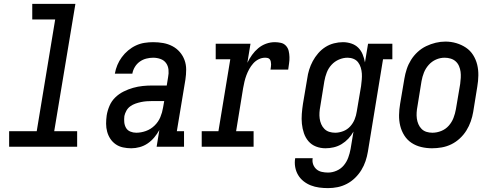

<svg xmlns="http://www.w3.org/2000/svg" viewBox="-20 -755 2540 988"><path d="M27 0V-80H169L264 -655H146V-735H368L259 -80H377V0Z M656 8H655Q655 8 655 8Q655 8 655 8Q634 8 613 3.5Q592 -1 575.5 -12.5Q559 -24 548 -40.5Q537 -57 531.5 -77Q526 -97 526 -118.5Q526 -140 529 -161Q533 -186 543.5 -210.5Q554 -235 573 -253.5Q592 -272 616 -284Q640 -296 665 -303Q690 -310 714.5 -312.5Q739 -315 764 -315H838L845 -358Q849 -377 847 -396.5Q845 -416 834.5 -430.5Q824 -445 806 -451.5Q788 -458 768 -458Q751 -458 733 -453.5Q715 -449 699.5 -438Q684 -427 674 -410.5Q664 -394 661 -376H571Q575 -399 584 -420.5Q593 -442 607 -461Q621 -480 639.5 -495.5Q658 -511 679.5 -521Q701 -531 723.5 -534.5Q746 -538 768 -538Q795 -538 820 -533.5Q845 -529 867 -517.5Q889 -506 905 -487.5Q921 -469 929.5 -446Q938 -423 938 -397Q938 -371 934 -345L890 -80H927V0H786L800 -86Q789 -66 774 -48Q759 -30 740 -17Q721 -4 699 2Q677 8 656 8ZM681 -72Q706 -72 731 -81Q756 -90 775.5 -109Q795 -128 805 -152Q815 -176 819 -201L825 -235H764Q750 -235 735.5 -234Q721 -233 706.5 -230Q692 -227 677.5 -222Q663 -217 650.5 -208Q638 -199 630.5 -185.5Q623 -172 620 -158Q618 -142 619.5 -126Q621 -110 628.5 -97Q636 -84 650.5 -78Q665 -72 681 -72Z M1018 0V-80H1104L1165 -450H1090V-530H1269L1253 -432Q1263 -453 1277 -472.5Q1291 -492 1309 -507Q1327 -522 1349 -530Q1371 -538 1394 -538Q1410 -538 1425.5 -534.5Q1441 -531 1451.5 -519.5Q1462 -508 1465.5 -493Q1469 -478 1469.5 -461.5Q1470 -445 1467.5 -429Q1465 -413 1463 -397H1372Q1373 -404 1374 -410.5Q1375 -417 1375 -424Q1375 -431 1373.5 -438Q1372 -445 1368 -450Q1364 -455 1357.5 -456.5Q1351 -458 1344 -458Q1327 -458 1311 -450Q1295 -442 1283 -428.5Q1271 -415 1262.5 -399.5Q1254 -384 1248 -368Q1242 -352 1238 -335Q1234 -318 1231 -301L1195 -80H1285V0Z M1668 213Q1645 213 1622.5 210Q1600 207 1579.5 199Q1559 191 1542 177.5Q1525 164 1514 145.5Q1503 127 1499 104.5Q1495 82 1499 59H1589Q1586 76 1591.5 91Q1597 106 1608.5 116Q1620 126 1636 129.5Q1652 133 1668 133Q1690 133 1712 123.5Q1734 114 1749 96Q1764 78 1772 56Q1780 34 1784 12L1799 -78Q1788 -58 1772.5 -41.5Q1757 -25 1738 -13.5Q1719 -2 1697.5 3Q1676 8 1655 8Q1629 8 1606 -1Q1583 -10 1567.5 -28Q1552 -46 1544 -69.5Q1536 -93 1533.5 -118Q1531 -143 1533 -169Q1535 -195 1539 -221L1561 -351Q1564 -374 1571 -396.5Q1578 -419 1589.5 -440.5Q1601 -462 1617.5 -481Q1634 -500 1654.5 -513Q1675 -526 1698.5 -532Q1722 -538 1745 -538Q1767 -538 1788 -531Q1809 -524 1823.5 -509.5Q1838 -495 1846 -475.5Q1854 -456 1858 -434L1874 -530H1999V-450H1951L1873 26Q1869 50 1861 74Q1853 98 1839.5 120Q1826 142 1807 160.5Q1788 179 1765 191Q1742 203 1717.5 208Q1693 213 1668 213ZM1705 -72Q1725 -72 1746 -80Q1767 -88 1782 -104.5Q1797 -121 1805 -141Q1813 -161 1816 -182L1838 -312Q1840 -328 1841.5 -344.5Q1843 -361 1842 -376.5Q1841 -392 1836.5 -407Q1832 -422 1823 -434Q1814 -446 1799.5 -452Q1785 -458 1769 -458Q1746 -458 1724 -448.5Q1702 -439 1686 -421.5Q1670 -404 1661.5 -382Q1653 -360 1649 -337L1628 -207Q1625 -192 1624 -176Q1623 -160 1625 -145Q1627 -130 1633 -116Q1639 -102 1649.5 -91.5Q1660 -81 1674.5 -76.5Q1689 -72 1705 -72Z M2203 8Q2175 8 2147.5 1.5Q2120 -5 2097.5 -20Q2075 -35 2060.5 -58Q2046 -81 2039.5 -107.5Q2033 -134 2033.5 -163Q2034 -192 2039 -221L2061 -351Q2065 -375 2073 -399.5Q2081 -424 2095 -446.5Q2109 -469 2129 -487.5Q2149 -506 2173 -517.5Q2197 -529 2222 -535Q2247 -541 2272 -541Q2301 -541 2328 -533Q2355 -525 2377.5 -510Q2400 -495 2414.5 -472Q2429 -449 2435.5 -422.5Q2442 -396 2441.5 -367Q2441 -338 2436 -309L2415 -179Q2411 -155 2402.5 -130.5Q2394 -106 2380 -83.5Q2366 -61 2346 -42.5Q2326 -24 2302.5 -12.5Q2279 -1 2253.5 3.5Q2228 8 2203 8ZM2205 -72Q2228 -72 2250.5 -81Q2273 -90 2289 -108Q2305 -126 2313.5 -148Q2322 -170 2326 -193L2348 -323Q2350 -338 2351 -354.5Q2352 -371 2350 -386Q2348 -401 2342 -415Q2336 -429 2325 -439Q2314 -449 2299 -453.5Q2284 -458 2268 -458Q2245 -458 2223.5 -448.5Q2202 -439 2186 -421Q2170 -403 2161.5 -381.5Q2153 -360 2149 -337L2128 -207Q2125 -192 2124 -176Q2123 -160 2125 -145Q2127 -130 2133 -116Q2139 -102 2149.5 -91.5Q2160 -81 2174.5 -76.5Q2189 -72 2205 -72Z"/></svg>

Font: Iosevka Slab Medium Oblique
Style: Regular
Weight: 500
Italic angle: -9°
Monospace: yes
Designer: Belleve Invis
Foundry: Belleve Invis
Version: Version 11.1.1; ttfautohint (v1.8.3)